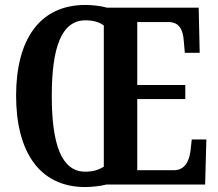

<svg xmlns="http://www.w3.org/2000/svg" viewBox="-20 -745 879 775"><path d="M324 10C351 10 385 6 409 0H808L813 -182H754L749 -136C743 -91 724 -58 682 -58H534V-345H728V-402H534V-656H660C703 -656 719 -626 722 -578L726 -532H786L782 -714H412C388 -721 353 -725 325 -725C136 -725 45 -580 45 -359C45 -137 136 10 324 10ZM324 -52C227 -52 189 -165 189 -358C189 -551 227 -663 325 -663C358 -663 382 -655 399 -642V-72C379 -60 357 -52 324 -52Z"/></svg>

Font: Noto Serif Sinhala ExtraCondensed
Style: Bold
Weight: 700
Width: 2
Designer: Jelle Bosma - Monotype Design Team
Foundry: Monotype Imaging Inc.
Version: Version 2.007